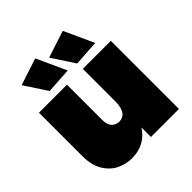

<svg xmlns="http://www.w3.org/2000/svg" viewBox="-209 -930 1090 1090"><g transform="rotate(-45 336.0 -385.0)"><path d="M231 10Q184 10 140.2 -11Q96.5 -32 67.5 -80Q40 -126 40 -198V-547H265V-263Q265 -194 325 -188Q388 -188 392 -276V-547H617V0H392V-76Q336 10 231 10ZM170 -591 81 -727 243 -780 325 -601ZM391 -591 302 -727 464 -780 546 -601Z"/></g></svg>

Font: Argentum Novus Black
Style: Regular
Weight: 900
Designer: Julieta Ulanovsky (font) & Cristiano Sobral (main changes)
Foundry: Julieta Ulanovsky (font) & Cristiano Sobral (main changes)
Version: Version 3.00;November 27, 2020;FontCreator 13.0.0.2655 64-bi